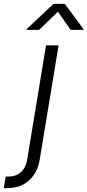

<svg xmlns="http://www.w3.org/2000/svg" viewBox="-115 -775 455 999"><path d="M124.5 -539.1H189.9L91.3 57.1Q84 102.5 61 135.5Q38.1 168.5 2.9 186.3Q-32.2 204.1 -77.6 204.1H-95.2L-85.4 143.6H-69.8Q-32.2 143.6 -6.3 120.8Q19.5 98.1 26.4 55.7ZM88.4 -619.6H22.5L22.9 -623L163.6 -754.9H222.2L319.8 -623L319.3 -619.6H252.4L186.5 -713.9Z"/></svg>

Font: Inter 18pt Light
Style: Italic
Weight: 300
Italic angle: -9.3988°
Designer: Rasmus Andersson
Foundry: rsms
Version: Version 4.001;git-66647c0bb